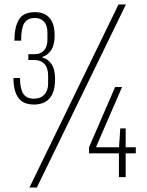

<svg xmlns="http://www.w3.org/2000/svg" viewBox="-20 -788 654 854"><path d="M132 -323Q83 -323 61.5 -353Q40 -383 40 -441H69Q69 -395 83 -372Q97 -349 131 -349Q160 -349 177 -367Q194 -385 194 -416V-452Q194 -486 177.5 -503.5Q161 -521 135 -521H106V-547H135Q161 -547 176 -564Q191 -581 191 -611V-642Q191 -675 176 -691.5Q161 -708 136 -708Q102 -708 88 -685Q74 -662 74 -607H44Q44 -666 63.5 -700Q83 -734 137 -734Q161 -734 180.5 -724Q200 -714 211.5 -691.5Q223 -669 223 -631Q223 -588 207.5 -565Q192 -542 169 -535V-532Q193 -526 209 -503Q225 -480 225 -436Q225 -395 213 -370Q201 -345 180 -334Q159 -323 132 -323ZM111 46 507 -768H540L144 46ZM376 -106V-133L492 -401H523L408 -136V-133H584V-106ZM509 0V-126L515 -217H539V0Z"/></svg>

Font: Hubot Sans Condensed ExtraLight
Style: Regular
Weight: 200
Width: 3
Designer: Deni Anggara
Foundry: GitHub, Inc., Subsidiary of Microsoft Corporation
Version: Version 2.000